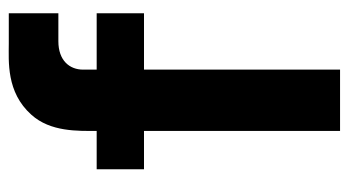

<svg xmlns="http://www.w3.org/2000/svg" viewBox="-194 -580 775 426"><g transform="rotate(-90 193.0 -367.5)"><path d="M30 -435H115V0H251V-435H376V-540H251V-570C251 -600 271 -625 314 -625H376V-735H309C270 -735 201 -741 151 -685C112.5 -642.5 115 -581 115 -540H30Z"/></g></svg>

Font: Eudonet ExtraBold
Style: Regular
Weight: 800
Designer: Mikhail Sharanda
Foundry: Mikhail Sharanda
Version: Version 4.503;Glyphs 3.1.2 (3151)